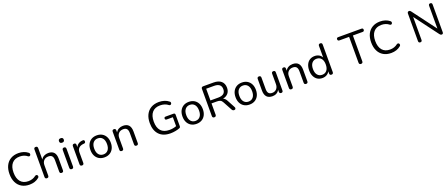

<svg xmlns="http://www.w3.org/2000/svg" viewBox="152 -2425 9677 4144"><g transform="rotate(-20 4990.0 -352.5)"><path d="M393 9Q289 9 214 -35Q139 -79 99.5 -160.5Q60 -242 60 -353Q60 -464 99.5 -545Q139 -626 214 -670Q289 -714 393 -714Q455 -714 510.5 -696Q566 -678 606 -645Q623 -633 626 -617Q629 -601 622 -587.5Q615 -574 601 -569.5Q587 -565 570 -576Q498 -635 395 -635Q277 -635 215 -561Q153 -487 153 -353Q153 -218 215 -144Q277 -70 395 -70Q495 -70 569 -129Q587 -140 601.5 -135.5Q616 -131 623 -118Q630 -105 627.5 -89.5Q625 -74 609 -63Q568 -28 512.5 -9.5Q457 9 393 9Z M791 7Q748 7 748 -37V-668Q748 -712 791 -712Q834 -712 834 -668V-407Q859 -451 902.5 -473.5Q946 -496 999 -496Q1172 -496 1172 -303V-37Q1172 7 1129 7Q1086 7 1086 -37V-298Q1086 -364 1060 -394.5Q1034 -425 978 -425Q912 -425 873 -384.5Q834 -344 834 -276V-37Q834 7 791 7Z M1361 5Q1318 5 1318 -41V-445Q1318 -491 1361 -491Q1404 -491 1404 -445V-41Q1404 5 1361 5ZM1361 -602Q1306 -602 1306 -653Q1306 -704 1361 -704Q1416 -704 1416 -653Q1416 -602 1361 -602Z M1596 7Q1552 7 1552 -37V-450Q1552 -494 1595 -494Q1636 -494 1636 -450V-399Q1657 -445 1699.5 -470.5Q1742 -496 1798 -497Q1813 -498 1822 -490Q1831 -482 1832 -462Q1832 -444 1823.5 -433.5Q1815 -423 1794 -421L1778 -420Q1711 -413 1675 -376.5Q1639 -340 1639 -276V-37Q1639 7 1596 7Z M2113 9Q2042 9 1989.5 -22Q1937 -53 1908 -109.5Q1879 -166 1879 -243Q1879 -321 1908 -377.5Q1937 -434 1989.5 -465Q2042 -496 2113 -496Q2184 -496 2236.5 -465Q2289 -434 2318 -377.5Q2347 -321 2347 -243Q2347 -166 2318 -109.5Q2289 -53 2236.5 -22Q2184 9 2113 9ZM2113 -59Q2181 -59 2220.5 -107Q2260 -155 2260 -243Q2260 -332 2220.5 -379.5Q2181 -427 2113 -427Q2046 -427 2006 -379.5Q1966 -332 1966 -243Q1966 -155 2006 -107Q2046 -59 2113 -59Z M2509 7Q2466 7 2466 -37V-450Q2466 -494 2509 -494Q2550 -494 2550 -450V-404Q2574 -449 2618 -472.5Q2662 -496 2717 -496Q2890 -496 2890 -303V-37Q2890 7 2847 7Q2804 7 2804 -37V-298Q2804 -364 2778 -394.5Q2752 -425 2696 -425Q2630 -425 2591 -384.5Q2552 -344 2552 -276V-37Q2552 7 2509 7Z M3630 9Q3460 9 3370.5 -87Q3281 -183 3281 -352Q3281 -464 3321.5 -545Q3362 -626 3438 -670Q3514 -714 3620 -714Q3683 -714 3741 -696.5Q3799 -679 3845 -641Q3860 -631 3862.5 -616Q3865 -601 3858 -587.5Q3851 -574 3837.5 -569Q3824 -564 3807 -574Q3768 -606 3721 -621Q3674 -636 3619 -636Q3499 -636 3436 -562Q3373 -488 3373 -352Q3373 -213 3438 -140.5Q3503 -68 3633 -68Q3718 -68 3793 -96V-301H3653Q3616 -301 3616 -335Q3616 -368 3653 -368H3831Q3868 -368 3868 -331V-72Q3868 -40 3844 -30Q3803 -13 3744.5 -2Q3686 9 3630 9Z M4227 9Q4156 9 4103.5 -22Q4051 -53 4022 -109.5Q3993 -166 3993 -243Q3993 -321 4022 -377.5Q4051 -434 4103.5 -465Q4156 -496 4227 -496Q4298 -496 4350.5 -465Q4403 -434 4432 -377.5Q4461 -321 4461 -243Q4461 -166 4432 -109.5Q4403 -53 4350.5 -22Q4298 9 4227 9ZM4227 -59Q4295 -59 4334.5 -107Q4374 -155 4374 -243Q4374 -332 4334.5 -379.5Q4295 -427 4227 -427Q4160 -427 4120 -379.5Q4080 -332 4080 -243Q4080 -155 4120 -107Q4160 -59 4227 -59Z M4679 -364H4860Q5024 -364 5024 -499Q5024 -633 4860 -633H4679ZM4635 7Q4592 7 4592 -38V-660Q4592 -705 4636 -705H4874Q4987 -705 5048.5 -651.5Q5110 -598 5110 -500Q5110 -422 5067.5 -372Q5025 -322 4947 -306Q4994 -290 5026 -229L5120 -54Q5133 -32 5125 -12.5Q5117 7 5091 7Q5072 7 5060.5 -1Q5049 -9 5040 -25L4932 -225Q4910 -268 4880.5 -282Q4851 -296 4804 -296H4679V-38Q4679 7 4635 7Z M5446 9Q5375 9 5322.5 -22Q5270 -53 5241 -109.5Q5212 -166 5212 -243Q5212 -321 5241 -377.5Q5270 -434 5322.5 -465Q5375 -496 5446 -496Q5517 -496 5569.5 -465Q5622 -434 5651 -377.5Q5680 -321 5680 -243Q5680 -166 5651 -109.5Q5622 -53 5569.5 -22Q5517 9 5446 9ZM5446 -59Q5514 -59 5553.5 -107Q5593 -155 5593 -243Q5593 -332 5553.5 -379.5Q5514 -427 5446 -427Q5379 -427 5339 -379.5Q5299 -332 5299 -243Q5299 -155 5339 -107Q5379 -59 5446 -59Z M5973 9Q5797 9 5797 -185V-450Q5797 -494 5840 -494Q5883 -494 5883 -450V-186Q5883 -122 5909 -91.5Q5935 -61 5990 -61Q6052 -61 6090 -102.5Q6128 -144 6128 -211V-450Q6128 -494 6171 -494Q6213 -494 6213 -450V-37Q6213 7 6172 7Q6130 7 6130 -37V-81Q6107 -37 6066 -14Q6025 9 5973 9Z M6405 7Q6362 7 6362 -37V-450Q6362 -494 6405 -494Q6446 -494 6446 -450V-404Q6470 -449 6514 -472.5Q6558 -496 6613 -496Q6786 -496 6786 -303V-37Q6786 7 6743 7Q6700 7 6700 -37V-298Q6700 -364 6674 -394.5Q6648 -425 6592 -425Q6526 -425 6487 -384.5Q6448 -344 6448 -276V-37Q6448 7 6405 7Z M7137 -59Q7205 -59 7244.5 -107Q7284 -155 7284 -243Q7284 -332 7244.5 -379.5Q7205 -427 7137 -427Q7070 -427 7030 -379.5Q6990 -332 6990 -243Q6990 -155 7030 -107Q7070 -59 7137 -59ZM7118 9Q7053 9 7005 -21.5Q6957 -52 6930 -109Q6903 -166 6903 -243Q6903 -321 6929.5 -378Q6956 -435 7004.5 -465.5Q7053 -496 7118 -496Q7174 -496 7218 -471Q7262 -446 7283 -403V-668Q7283 -712 7326 -712Q7369 -712 7369 -668V-37Q7369 7 7326 7Q7284 7 7284 -37V-85Q7263 -42 7219 -16.5Q7175 9 7118 9Z M8004 7Q7961 7 7961 -38V-630H7738Q7719 -630 7709 -640.5Q7699 -651 7699 -668Q7699 -705 7738 -705H8270Q8310 -705 8310 -668Q8310 -630 8270 -630H8048V-38Q8048 7 8004 7Z M8700 9Q8596 9 8521 -35Q8446 -79 8406.5 -160.5Q8367 -242 8367 -353Q8367 -464 8406.5 -545Q8446 -626 8521 -670Q8596 -714 8700 -714Q8762 -714 8817.5 -696Q8873 -678 8913 -645Q8930 -633 8933 -617Q8936 -601 8929 -587.5Q8922 -574 8908 -569.5Q8894 -565 8877 -576Q8805 -635 8702 -635Q8584 -635 8522 -561Q8460 -487 8460 -353Q8460 -218 8522 -144Q8584 -70 8702 -70Q8802 -70 8876 -129Q8894 -140 8908.5 -135.5Q8923 -131 8930 -118Q8937 -105 8934.5 -89.5Q8932 -74 8916 -63Q8875 -28 8819.5 -9.5Q8764 9 8700 9Z M9367 7Q9326 7 9326 -36V-667Q9326 -689 9336.5 -700.5Q9347 -712 9364 -712Q9380 -712 9389 -706Q9398 -700 9408 -686L9813 -146V-669Q9813 -712 9854 -712Q9894 -712 9894 -669V-35Q9894 7 9859 7Q9843 7 9833.5 0.5Q9824 -6 9813 -19L9407 -561V-36Q9407 7 9367 7Z"/></g></svg>

Font: Chiron GoRound TC N
Style: Regular
Weight: 350
Designer: Ryoko NISHIZUKA 西塚涼子 (kana, bopomofo & ideographs); Paul D. Hunt (Latin, Greek & Cyrillic); Sandoll Communications 산돌커뮤니
Foundry: Adobe
Version: Version 1.000;hotconv 1.1.1;makeotfexe 2.6.0